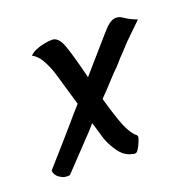

<svg xmlns="http://www.w3.org/2000/svg" viewBox="-102 -591 505 509"><g transform="rotate(-20 150.0 -336.5)"><path d="M220.7 -196.3Q220.7 -194.3 218.8 -188.5Q216.8 -182.6 213.9 -176.3Q210.9 -169.9 207.5 -164.6Q204.1 -159.2 202.1 -158.2Q197.3 -156.2 195.3 -156.7Q193.4 -157.2 190.4 -158.2Q168 -162.1 151.9 -186Q135.7 -210 129.9 -232.4Q127.9 -240.2 125 -249.5Q122.1 -258.8 118.2 -271.5Q103.5 -253.9 85.9 -236.3Q71.3 -220.7 52.7 -201.2Q34.2 -181.6 15.6 -162.1Q7.8 -161.1 2.4 -162.1Q-2.9 -163.1 -6.8 -165Q-10.7 -167 -14.6 -169.9Q-17.6 -171.9 -20.5 -175.8Q-26.4 -183.6 -25.4 -190.4Q-2.9 -215.8 20 -241.7Q43 -267.6 60.5 -288.1Q81.1 -312.5 99.6 -333Q89.8 -365.2 82 -393.1Q74.2 -420.9 70.3 -432.6Q62.5 -455.1 52.7 -471.2Q43 -487.3 29.3 -494.1Q37.1 -502 47.9 -506.3Q58.6 -510.7 69.3 -512.7Q81.1 -515.6 93.8 -515.6Q112.3 -515.6 123 -484.4Q133.8 -453.1 148.4 -394.5Q148.4 -392.6 148.9 -392.1Q149.4 -391.6 149.4 -389.6Q167 -410.2 182.6 -427.7Q198.2 -445.3 210.4 -459.5Q222.7 -473.6 230 -481.9Q237.3 -490.2 238.3 -491.2Q253.9 -508.8 266.6 -511.7Q279.3 -514.6 290 -506.8Q294.9 -503.9 300.8 -500Q312.5 -493.2 326.2 -488.3Q312.5 -474.6 295.4 -458.5Q278.3 -442.4 264.6 -426.8Q247.1 -409.2 231.4 -390.6Q217.8 -377.9 201.7 -359.9Q185.5 -341.8 166 -322.3Q175.8 -287.1 186.5 -256.3Q197.3 -225.6 209 -210.9Q213.9 -204.1 216.8 -202.6Q219.7 -201.2 220.7 -196.3Z"/></g></svg>

Font: Satisfy
Style: Regular
Weight: 400
Designer: Font Diner, Inc
Foundry: Font Diner, Inc
Version: Version 1.001